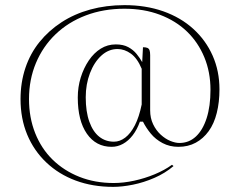

<svg xmlns="http://www.w3.org/2000/svg" viewBox="-20 -626 934 748"><path d="M465 -606Q548 -606 616 -582Q684 -558 733 -513.5Q782 -469 808.5 -409Q835 -349 835 -278Q835 -228 824.5 -186Q814 -144 793 -115Q772 -86 742.5 -70Q713 -54 675 -54Q641 -54 613.5 -68.5Q586 -83 567.5 -105.5Q549 -128 537 -152H525Q514 -121 497 -99Q480 -77 459 -65.5Q438 -54 415 -54Q354 -54 318.5 -105Q283 -156 283 -246Q283 -287 294.5 -324Q306 -361 326 -390.5Q346 -420 372.5 -436.5Q399 -453 431 -453Q460 -453 479.5 -442.5Q499 -432 512 -416Q525 -400 534 -384L537 -442Q548 -442 554 -439.5Q560 -437 562.5 -430.5Q565 -424 565 -411V-196Q565 -166 576.5 -142Q588 -118 606 -101.5Q624 -85 643.5 -77Q663 -69 679 -69Q716 -69 743 -94Q770 -119 785 -165.5Q800 -212 800 -276Q800 -345 776 -403Q752 -461 708.5 -503Q665 -545 603 -568.5Q541 -592 465 -592Q383 -592 314.5 -566Q246 -540 196.5 -492.5Q147 -445 120 -380.5Q93 -316 93 -240Q93 -168 117 -107.5Q141 -47 185 -4Q229 39 289.5 63Q350 87 423 87Q461 87 502.5 78Q544 69 582.5 53Q621 37 650 16L656 21Q623 49 581.5 67Q540 85 498 93.5Q456 102 421 102Q341 102 275 77.5Q209 53 160.5 7Q112 -39 86 -101.5Q60 -164 60 -240Q60 -305 79 -361.5Q98 -418 134 -462.5Q170 -507 220 -539.5Q270 -572 332 -589Q394 -606 465 -606ZM424 -74Q447 -74 468 -90Q489 -106 505.5 -138Q522 -170 532 -219V-358Q515 -399 490 -417Q465 -435 438 -435Q403 -435 375 -409.5Q347 -384 330.5 -341Q314 -298 314 -247Q314 -191 328 -152Q342 -113 366.5 -93.5Q391 -74 424 -74Z"/></svg>

Font: Kalnia ExtraLight
Style: Regular
Weight: 250
Designer: Frida Medrano
Foundry: Frida Medrano
Version: Version 1.105